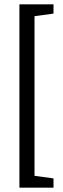

<svg xmlns="http://www.w3.org/2000/svg" viewBox="-20 -719 292 890"><path d="M70 151V-699H228V-656L140 -644V96L228 108V151Z"/></svg>

Font: Faustina
Style: Regular
Weight: 400
Designer: Alfonso Garcia
Foundry: http://www.omnibus-type.com
Version: Version 1.200